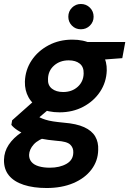

<svg xmlns="http://www.w3.org/2000/svg" viewBox="-50 -712 649 964"><path d="M184 232Q118 232 69 216Q20 200 -5.5 168.5Q-31 137 -30 90Q-29 49 -6 14.5Q17 -20 58 -47.5Q99 -75 155 -95L194 -28Q142 -12 119.5 13Q97 38 96 66Q96 87 108.5 101.5Q121 116 145 123Q169 130 200 130Q250 130 284 110.5Q318 91 318 53Q319 30 302.5 14Q286 -2 235 -5Q189 -9 152 -16.5Q115 -24 86.5 -34.5Q58 -45 38 -58Q18 -71 7 -85L11 -108L136 -219L225 -189L79 -65L129 -135Q140 -127 151.5 -121.5Q163 -116 178.5 -111Q194 -106 216.5 -102.5Q239 -99 271 -96Q334 -91 372.5 -73.5Q411 -56 428 -27Q445 2 443 41Q442 96 409 139.5Q376 183 318 207.5Q260 232 184 232ZM249 -148Q192 -148 152.5 -168Q113 -188 93.5 -223Q74 -258 75 -302Q77 -361 108.5 -408.5Q140 -456 193.5 -484.5Q247 -513 313 -513Q370 -513 409 -492.5Q448 -472 467.5 -437Q487 -402 486 -358Q484 -299 452.5 -251.5Q421 -204 368 -176Q315 -148 249 -148ZM267 -250Q311 -250 340 -276Q369 -302 370 -343Q371 -376 350.5 -392.5Q330 -409 295 -409Q251 -409 221.5 -383Q192 -357 191 -316Q189 -284 210.5 -267Q232 -250 267 -250ZM378 -406 371 -501H579L564 -420ZM356 -565Q329 -565 311 -583.5Q293 -602 293 -628Q293 -655 311.5 -673.5Q330 -692 356 -692Q383 -692 401.5 -673.5Q420 -655 420 -628Q420 -602 401.5 -583.5Q383 -565 356 -565Z"/></svg>

Font: DM Sans 18pt
Style: Bold Italic
Weight: 700
Italic angle: -10°
Designer: Colophon Foundry, Jonny Pinhorn
Foundry: Colophon Foundry
Version: Version 4.004;gftools[0.9.30]